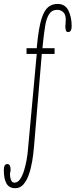

<svg xmlns="http://www.w3.org/2000/svg" viewBox="-88 -776 408 1006"><path d="M-8 210Q-40 210 -54 185.5Q-68 161 -68 115.5Q-68 83.5 -50 83.5Q-40.5 83.5 -36.5 91.2Q-32.5 99 -32.5 110Q-32.5 122.5 -34 124.2Q-35.5 126 -35.5 141Q-35.5 153.5 -30.2 167.2Q-25 181 -12.5 181Q5 181 17.5 162.5Q30 144 38.2 117Q46.5 90 51.2 62.8Q56 35.5 57.5 18L104.5 -493.5H51V-523.5H104.5L106.5 -544.5Q115 -631 129.2 -676.5Q143.5 -722 164.5 -738.8Q185.5 -755.5 213.5 -755.5Q253.5 -755.5 270.5 -720.8Q287.5 -686 287.5 -640Q287.5 -608 269 -608Q260.5 -608 257.5 -616Q254.5 -624 254.5 -636.5Q254.5 -648 255.5 -653.2Q256.5 -658.5 256.5 -673.5Q256.5 -701 242.8 -712.8Q229 -724.5 212.5 -724.5Q184 -724.5 169.5 -702.2Q155 -680 148.5 -639.5Q142 -599 136.5 -544.5L134.5 -523.5H198V-493.5H131L90 -5.5Q87 30.5 80.8 68.2Q74.5 106 63.2 138.2Q52 170.5 34.8 190.2Q17.5 210 -8 210Z"/></svg>

Font: Imbue 10pt Thin
Style: Regular
Weight: 100
Designer: Tyler Finck
Foundry: Etcetera Type Company
Version: Version 1.102; ttfautohint (v1.8.3)